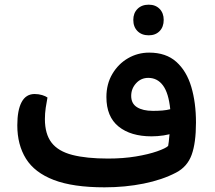

<svg xmlns="http://www.w3.org/2000/svg" viewBox="-20 -785 918 821"><path d="M442 -107Q507 -107 561 -116Q615 -125 652 -138Q689 -151 699 -161Q702 -177 704 -203Q704 -207 705 -211Q693 -208 680 -206Q653 -202 628 -202Q539 -202 487 -244Q435 -286 435 -370Q435 -426 460.5 -469Q486 -512 527.5 -536Q569 -560 618 -560Q690 -560 734 -520.5Q778 -481 798 -413.5Q818 -346 818 -261Q818 -174 799.5 -123Q781 -72 733 -47Q674 -16 594.5 0Q515 16 427 16Q292 16 210 -15.5Q128 -47 91 -106.5Q54 -166 54 -249Q54 -314 72.5 -348.5Q91 -383 128 -383Q145 -383 160 -378.5Q175 -374 183 -368Q179 -348 175.5 -324Q172 -300 172 -276Q172 -212 200.5 -175Q229 -138 289.5 -122.5Q350 -107 442 -107ZM638 -311Q656 -311 674.5 -312.5Q693 -314 708 -318Q701 -387 677 -419.5Q653 -452 614 -452Q583 -452 562 -429Q541 -406 541 -375Q541 -342 566 -326.5Q591 -311 633 -311Q635 -311 638 -311ZM616 -634Q586 -634 568 -652Q550 -670 550 -700Q550 -729 568 -747Q586 -765 616 -765Q645 -765 662.5 -747Q680 -729 680 -700Q680 -670 662.5 -652Q645 -634 616 -634Z"/></svg>

Font: Baloo Bhaijaan 2 SemiBold
Style: Regular
Weight: 600
Designer: Sanskriti Dholi, Noopur Datye and Ek Type
Foundry: Ek Type
Version: Version 1.700